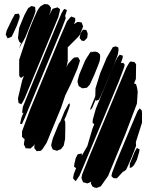

<svg xmlns="http://www.w3.org/2000/svg" viewBox="-20 -729 748 941"><path d="M266 -646 132 -322 99 -243 89 -225 84 -218 79 -221 71 -224 70 -230 68 -247 89 -336 97 -357 83 -347 75 -355 74 -363V-436L120 -575L147 -641L165 -680L177 -697L190 -705L197 -709L213 -708L221 -703L230 -691L228 -674L220 -653L233 -677L238 -686L262 -693L274 -684L273 -675ZM145 -647 104 -546 90 -520 88 -519 87 -517 77 -497 73 -490 75 -495 82 -515 83 -517 74 -525 68 -542 74 -593 100 -656 118 -689 135 -700 144 -697 152 -695 153 -684 154 -673ZM284 -592 153 -276 102 -153 91 -129 88 -121 79 -122 80 -131 86 -155 95 -176H94L89 -175V-183L92 -205L128 -294L250 -589L281 -663L290 -679L295 -685L308 -680L305 -669L298 -647L300 -650L302 -639ZM63 -604 44 -563 37 -549 23 -543 17 -541 15 -546 8 -559 9 -564 13 -580 40 -636 49 -652 53 -660 72 -662 77 -650 75 -639ZM360 -394 328 -319 300 -262 279 -200 226 -72 209 -30 189 1 180 10 168 11 160 12 155 6 148 -3 149 -21 152 -28 145 -15 129 -1 115 -2H106L103 -9L97 -21L98 -29L100 -43L101 -48L100 -47L88 -58V-66V-85L128 -193L271 -538L308 -624L323 -642L329 -648L343 -643L348 -641L349 -628L343 -611L354 -618L361 -622L374 -620L380 -619L382 -614L387 -600L384 -590L370 -556L357 -542L312 -497V-430L306 -400L313 -415L335 -440L343 -447H348V-448V-447L352 -448H363L368 -439L372 -432L369 -422ZM380 -530 370 -543 372 -551 374 -564 380 -574 386 -583H395L403 -582L407 -572L410 -564L408 -548L407 -543L398 -534L392 -528ZM540 -415 508 -339 489 -293 472 -254 464 -240 450 -235 449 -241 431 -198 421 -190 424 -200 440 -240 447 -258 448 -296 471 -370 503 -446 533 -498 548 -502 560 -496 561 -483 557 -460ZM471 -451 469 -431 459 -404 442 -362 420 -314 406 -299 397 -298 384 -296 377 -300 366 -307 364 -313 360 -327 361 -337 369 -365 397 -432 407 -449 409 -452 416 -462V-464H417L422 -472L429 -478L428 -471L434 -475L448 -476L460 -472L470 -462ZM562 -329 407 43 370 131 356 152 350 159 345 153 338 145 339 139 342 123 353 95 343 88 344 77 351 46 361 27 372 25 381 23V31V34L386 25L408 -13L433 -98L442 -120L434 -127V-132L435 -143L450 -197L527 -384L546 -428L555 -447L567 -461L582 -456L581 -445L572 -418L574 -420L584 -421L591 -412L589 -401ZM651 -221 594 -71 510 133 474 184 454 192 443 190 432 184 425 169 427 161 416 167 408 170 398 167 387 164 384 156 379 143 383 125 397 90 422 28 563 -311 599 -397 613 -421 618 -427H624L639 -425L647 -414L646 -342L637 -320L646 -317L648 -312L651 -302L655 -280ZM300 -98 299 -47 292 -15 279 2 266 7 259 10 243 5 238 3 236 -2 231 -15 232 -24 239 -51 268 -122 276 -134 296 -183 315 -218 322 -223V-211L317 -195L304 -161L295 -141L299 -135L300 -124ZM623 47 605 88 598 103 584 113V111L553 145L536 144L526 134L529 119L550 64L629 -125L654 -184L665 -198L675 -187L676 -173V-128L646 -33V-26L647 -15L637 12ZM651 54 637 80 626 91 616 94V88V74L625 52L640 15L651 -4L658 0L664 3L662 16Z"/></svg>

Font: Rubik Marker Hatch
Style: Regular
Weight: 400
Designer: Hubert and Fischer, NaN
Foundry: Hubert & Fischer, NaN
Version: Version 2.200